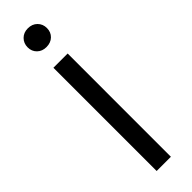

<svg xmlns="http://www.w3.org/2000/svg" viewBox="-305 -906 906 906"><g transform="rotate(-45 147.5 -453.0)"><path d="M195 0H100V-689H195ZM211 -843Q211 -816 193 -798.5Q175 -781 146 -781Q118 -781 100 -798.5Q82 -816 82 -843Q82 -870 100 -888Q118 -906 146 -906Q175 -906 193 -888Q211 -870 211 -843Z"/></g></svg>

Font: Fira Sans
Style: Regular
Weight: 400
Designer: bBox Type GmbH & Carrois Corporate GbR & Edenspiekermann AG
Foundry: bBox Type GmbH & Carrois Corporate GbR & Edenspiekermann AG
Version: Version 4.301